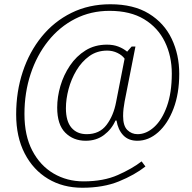

<svg xmlns="http://www.w3.org/2000/svg" viewBox="-20 -743 901 903"><path d="M367 140Q276 140 206 98Q136 56 96 -21.5Q56 -99 56 -205Q56 -312 87 -405.5Q118 -499 176 -570.5Q234 -642 316 -682.5Q398 -723 499 -723Q608 -723 680 -679Q752 -635 787.5 -560.5Q823 -486 823 -396Q823 -303 796 -232Q769 -161 724 -121Q679 -81 626 -81Q584 -81 559.5 -107Q535 -133 528 -176H523Q505 -135 469 -108Q433 -81 383 -81Q325 -81 287 -119Q249 -157 249 -237Q249 -287 264 -338.5Q279 -390 309 -434.5Q339 -479 382.5 -506Q426 -533 483 -533Q513 -533 536.5 -524Q560 -515 578 -500L599 -524H617L566 -265Q563 -249 561 -232Q559 -215 559 -197Q559 -151 579 -131.5Q599 -112 627 -112Q668 -112 705 -145.5Q742 -179 765 -243Q788 -307 788 -397Q788 -479 755.5 -546Q723 -613 658 -652.5Q593 -692 495 -692Q407 -692 333.5 -654.5Q260 -617 206.5 -550Q153 -483 124 -395Q95 -307 95 -207Q95 -105 132 -34.5Q169 36 232 73Q295 110 373 110Q467 110 534.5 80Q602 50 646 16L664 40Q613 80 539.5 110Q466 140 367 140ZM388 -112Q448 -112 481 -155.5Q514 -199 526 -263L566 -467Q555 -483 532.5 -494Q510 -505 484 -505Q436 -505 400 -479Q364 -453 339.5 -412Q315 -371 302.5 -324Q290 -277 290 -234Q290 -173 316 -142.5Q342 -112 388 -112Z"/></svg>

Font: Noto Serif ExtraLight
Style: Italic
Weight: 200
Italic angle: -12°
Designer: Monotype Design Team
Foundry: Monotype Imaging Inc.
Version: Version 2.014; ttfautohint (v1.8.4.7-5d5b)